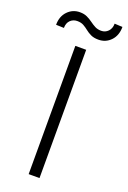

<svg xmlns="http://www.w3.org/2000/svg" viewBox="-196 -945 665 1000"><g transform="rotate(20 136.5 -445.0)"><path d="M163.6 -710.9V0H103.5V-710.9ZM256.3 -889.6 300.3 -887.2Q300.3 -839.8 272.7 -811Q245.1 -782.2 204.6 -782.2Q179.2 -782.2 162.4 -790.3Q145.5 -798.3 132.3 -809.1Q119.1 -819.8 104.7 -827.9Q90.3 -835.9 69.3 -835.9Q46.9 -835.9 31.2 -820.8Q15.6 -805.7 15.6 -778.3L-28.3 -779.8Q-28.3 -826.7 -0.7 -855.2Q26.9 -883.8 66.9 -883.8Q90.3 -883.8 107.2 -875.7Q124 -867.7 138.2 -857.2Q152.3 -846.7 167.5 -838.6Q182.6 -830.6 202.6 -830.6Q225.1 -830.6 240.7 -846.7Q256.3 -862.8 256.3 -889.6Z"/></g></svg>

Font: Vazirmatn UI ExtraLight
Style: Regular
Weight: 200
Designer: Saber Rastikerdar
Foundry: Saber Rastikerdar
Version: Version 33.003